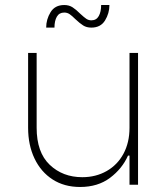

<svg xmlns="http://www.w3.org/2000/svg" viewBox="-20 -736 652 765"><path d="M530 0H496V-116H490Q467 -64 418.5 -27.5Q370 9 299 9Q236 9 189.5 -21Q143 -51 117.5 -104.5Q92 -158 92 -227V-525H126V-227Q126 -129 178 -79.5Q230 -30 308 -30Q362 -30 405 -54.5Q448 -79 472 -123.5Q496 -168 496 -227V-525H530ZM236 -716Q255 -716 269 -707Q283 -698 300 -681Q315 -667 324 -661Q333 -655 344 -655Q364 -655 373.5 -672Q383 -689 383 -716H416Q416 -683 398.5 -654.5Q381 -626 344 -626Q325 -626 311.5 -634.5Q298 -643 280 -660Q267 -673 257.5 -679.5Q248 -686 236 -686Q216 -686 206.5 -669.5Q197 -653 197 -626H164Q164 -659 181.5 -687.5Q199 -716 236 -716Z"/></svg>

Font: Be Vietnam Thin
Style: Regular
Weight: 100
Designer: Gabriel Lam
Foundry: TypeRant
Version: Version 4.000